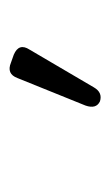

<svg xmlns="http://www.w3.org/2000/svg" viewBox="68 -840 235 412"><g transform="rotate(-90 186.0 -634.5)"><path d="M204 -551Q193 -532 174 -538Q157 -546 165 -569L224 -715Q233 -739 257 -729L274 -723Q300 -712 285 -689Z"/></g></svg>

Font: Zen Maru Gothic
Style: Regular
Weight: 400
Designer: Yoshimichi Ohira
Foundry: Positype
Version: Version 1.002